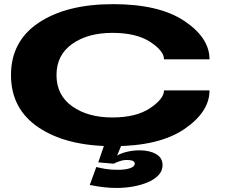

<svg xmlns="http://www.w3.org/2000/svg" viewBox="-20 -701 1104 926"><path d="M525.5 4Q301.5 4 167.2 -85.5Q33 -175 33 -339Q33 -502.5 167.2 -591.8Q301.5 -681 525.5 -681Q748 -681 869.2 -599.8Q990.5 -518.5 990.5 -415H771Q771 -455.5 704.2 -499Q637.5 -542.5 522 -542.5Q403.5 -542.5 328 -489Q252.5 -435.5 252.5 -339Q252.5 -242 328.2 -188.2Q404 -134.5 522 -134.5Q637 -134.5 704 -179.5Q771 -224.5 771 -265H990.5Q990.5 -161.5 869.5 -78.8Q748.5 4 525.5 4ZM543.5 205.5Q512 205.5 479.2 201.8Q446.5 198 413 191L444.5 104.5Q464 109.5 489.8 113.8Q515.5 118 546.5 118Q586 118 608 110Q630 102 630 88.5Q630 70.5 592 70.5Q574 70.5 556 76.8Q538 83 528 88.5L454 82L482 0H565.5L544.5 49.5Q563 38 592.5 31Q622 24 653 24Q701 24 732.5 42Q764 60 764 95.5Q764 123.5 744 144.2Q724 165 691.8 178.5Q659.5 192 620.5 198.8Q581.5 205.5 543.5 205.5Z"/></svg>

Font: Anybody UltraExpanded Regular
Style: Bold
Weight: 700
Width: 9
Designer: Tyler Finck
Foundry: Etcetera Type Company
Version: Version 1.010; ttfautohint (v1.8.3) -l 8 -r 50 -G 200 -x 14 